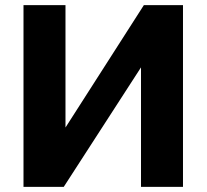

<svg xmlns="http://www.w3.org/2000/svg" viewBox="-20 -730 808 750"><path d="M71.8 0V-710H235.8V-231.9L542 -710H694.8V0H530.8V-466.8L229 0Z"/></svg>

Font: Raleway-v4020 ExtraBold
Style: Regular
Weight: 800
Designer: Matt McInerney, Pablo Impallari, Rodrigo Fuenzalida
Foundry: Matt McInerney, Pablo Impallari, Rodrigo Fuenzalida
Version: Version 4.020;PS 004.020;hotconv 1.0.88;makeotf.lib2.5.64775